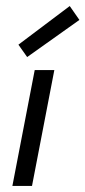

<svg xmlns="http://www.w3.org/2000/svg" viewBox="-20 -616 283 636"><path d="M21 0ZM86 0H21L95 -384H160ZM243 -550 70 -427 41 -468 211 -596Z"/></svg>

Font: Cambay Devanagari
Style: Italic
Weight: 400
Italic angle: -11°
Designer: Pooja Saxena
Foundry: Pooja Saxena
Version: Version 1.018;PS 001.018;hotconv 1.0.70;makeotf.lib2.5.58329